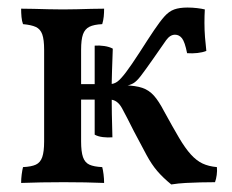

<svg xmlns="http://www.w3.org/2000/svg" viewBox="-20 -483 615 509"><path d="M36 2Q36 -9 37.5 -20.5Q39 -32 41 -40Q63 -41 75 -46.5Q87 -52 92 -66.5Q97 -81 97 -108V-351Q97 -378 92 -392Q87 -406 75 -411.5Q63 -417 41 -419Q38 -427 37 -438Q36 -449 36 -460Q51 -460 70 -459.5Q89 -459 109 -458.5Q129 -458 147 -458Q165 -458 184 -458.5Q203 -459 221.5 -459.5Q240 -460 256 -460Q256 -449 255 -439Q254 -429 251 -419Q229 -418 217 -412Q205 -406 200 -392Q195 -378 195 -351V-108Q195 -81 200 -66.5Q205 -52 217 -46.5Q229 -41 251 -40Q253 -33 254.5 -21Q256 -9 256 2Q233 1 205.5 0.5Q178 0 149 0Q121 0 90 0.5Q59 1 36 2ZM434 6Q412 -12 397 -29.5Q382 -47 368.5 -72Q355 -97 335 -135Q316 -173 303.5 -196Q291 -219 271 -219H183V-260H271Q282 -260 291 -266.5Q300 -273 314 -291.5Q328 -310 350 -344Q373 -380 388.5 -403Q404 -426 416 -439.5Q428 -453 442 -458Q456 -463 477 -463Q490 -463 502.5 -461.5Q515 -460 523 -458Q522 -442 522 -422.5Q522 -403 523.5 -384Q525 -365 527 -348Q517 -344 503.5 -342.5Q490 -341 476 -342Q470 -372 462.5 -381.5Q455 -391 444 -391Q431 -391 420.5 -376.5Q410 -362 386 -327Q365 -297 353.5 -282Q342 -267 333 -262Q324 -257 311 -255L310 -257Q340 -256 357.5 -250Q375 -244 388 -229.5Q401 -215 415 -188Q438 -146 454.5 -118Q471 -90 486 -73.5Q501 -57 517 -49.5Q533 -42 555 -40Q556 -30 554.5 -19Q553 -8 550 0Q531 0 511.5 0.5Q492 1 472.5 2Q453 3 434 6ZM278 -119Q266 -118 253 -119.5Q240 -121 231 -126V-362Q243 -363 256.5 -361Q270 -359 279 -354Q278 -326 277 -296Q276 -266 276 -240Q276 -214 276.5 -181.5Q277 -149 278 -119Z"/></svg>

Font: Vollkorn
Style: Regular
Weight: 400
Designer: Friedrich Althausen
Foundry: Friedrich Althausen
Version: Version 5.001